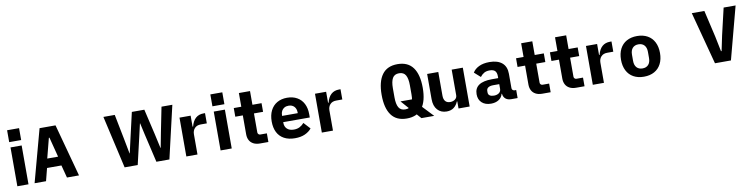

<svg xmlns="http://www.w3.org/2000/svg" viewBox="-17 -1609 9785 2512"><g transform="rotate(-10 4875.0 -352.5)"><path d="M230 -745V-587H71V-745ZM76 -516H224V0H76Z M735 0 691 -168H500L457 0H305L494 -698H706L895 0ZM600 -553H592L524 -289H668Z M1342 -698H1493L1559 -363L1596 -169H1599L1643 -363L1720 -698H1886L1964 -363L2007 -169H2010L2047 -363L2114 -698H2258L2096 0H1923L1835 -378L1801 -531H1798L1763 -378L1675 0H1501Z M2321 -516H2469V-370H2476Q2513 -516 2641 -516H2660V-380H2580Q2527 -380 2498 -348.5Q2469 -317 2469 -268V0H2321Z M2930 -745V-587H2771V-745ZM2776 -516H2924V0H2776Z M3290 -149Q3290 -140 3294.5 -132Q3299 -124 3307 -119.5Q3315 -115 3324 -115H3411V0H3300Q3248 0 3212.5 -19Q3177 -38 3159.5 -71.5Q3142 -105 3142 -149V-401H3042V-516H3142V-698H3290V-516H3411V-401H3290Z M3500 -256Q3500 -340 3530.5 -401Q3561 -462 3617.5 -495Q3674 -528 3751 -528Q3827 -528 3883.5 -496Q3940 -464 3970 -405Q4000 -346 4000 -266V-222H3647V-213Q3647 -162 3679 -132Q3711 -102 3769 -102Q3813 -102 3846 -119Q3879 -136 3905 -166L3985 -79Q3952 -38 3897 -13Q3842 12 3764 12Q3679 12 3619.5 -20.5Q3560 -53 3530 -113Q3500 -173 3500 -256ZM3647 -313V-305H3855V-313Q3855 -363 3827.5 -392.5Q3800 -422 3752 -422Q3720 -422 3696.5 -408.5Q3673 -395 3660 -370.5Q3647 -346 3647 -313Z M4121 -516H4269V-370H4276Q4313 -516 4441 -516H4460V-380H4380Q4327 -380 4298 -348.5Q4269 -317 4269 -268V0H4121Z M5358 -223 5607 40H5437L5205 -223ZM4977 -349Q4977 -524 5044.5 -617Q5112 -710 5250 -710Q5388 -710 5455.5 -617Q5523 -524 5523 -349Q5523 -174 5455.5 -81Q5388 12 5250 12Q5112 12 5044.5 -81Q4977 -174 4977 -349ZM5363 -289V-410Q5363 -499 5337 -544Q5311 -589 5250 -589Q5189 -589 5163 -544Q5137 -499 5137 -410V-288Q5137 -199 5163 -154Q5189 -109 5250 -109Q5311 -109 5337 -154.5Q5363 -200 5363 -289Z M5937 -94H5931Q5912 -46 5874.5 -17Q5837 12 5779 12Q5703 12 5657 -39Q5611 -90 5611 -182V-516H5759V-202Q5759 -153 5781 -127.5Q5803 -102 5846 -102Q5883 -102 5910 -122Q5937 -142 5937 -177V-516H6085V0H5937Z M6637 0Q6591 0 6562.5 -24Q6534 -48 6530 -91H6525Q6512 -41 6470 -14.5Q6428 12 6368 12Q6292 12 6247 -29Q6202 -70 6202 -142Q6202 -301 6434 -301H6517V-327Q6517 -374 6495 -397Q6473 -420 6423 -420Q6379 -420 6349.5 -403Q6320 -386 6297 -355L6216 -427Q6243 -473 6300 -500.5Q6357 -528 6440 -528Q6547 -528 6606 -478.5Q6665 -429 6665 -333V-141Q6665 -127 6675 -117Q6685 -107 6699 -107H6722V0ZM6517 -159V-221H6438Q6394 -221 6370.5 -205.5Q6347 -190 6347 -160V-140Q6347 -113 6367.5 -99Q6388 -85 6424 -85Q6465 -85 6491 -104.5Q6517 -124 6517 -159Z M7040 -149Q7040 -140 7044.5 -132Q7049 -124 7057 -119.5Q7065 -115 7074 -115H7161V0H7050Q6998 0 6962.5 -19Q6927 -38 6909.5 -71.5Q6892 -105 6892 -149V-401H6792V-516H6892V-698H7040V-516H7161V-401H7040Z M7490 -149Q7490 -140 7494.5 -132Q7499 -124 7507 -119.5Q7515 -115 7524 -115H7611V0H7500Q7448 0 7412.5 -19Q7377 -38 7359.5 -71.5Q7342 -105 7342 -149V-401H7242V-516H7342V-698H7490V-516H7611V-401H7490Z M7721 -516H7869V-370H7876Q7913 -516 8041 -516H8060V-380H7980Q7927 -380 7898 -348.5Q7869 -317 7869 -268V0H7721Z M8141 -258Q8141 -341 8172 -402Q8203 -463 8261.5 -495.5Q8320 -528 8400 -528Q8480 -528 8538.5 -495.5Q8597 -463 8628 -402Q8659 -341 8659 -258Q8659 -175 8628 -114Q8597 -53 8538.5 -20.5Q8480 12 8400 12Q8320 12 8261.5 -20.5Q8203 -53 8172 -114Q8141 -175 8141 -258ZM8506 -217V-299Q8506 -356 8478 -387Q8450 -418 8400 -418Q8350 -418 8322 -387Q8294 -356 8294 -299V-217Q8294 -160 8322 -129Q8350 -98 8400 -98Q8450 -98 8478 -129Q8506 -160 8506 -217Z M9344 0 9159 -698H9326L9408 -343L9449 -142H9457L9499 -343L9582 -698H9741L9556 0Z"/></g></svg>

Font: iA Writer Quattro V
Style: Regular
Weight: 400
Designer: Mike Abbink, Paul van der Laan, Pieter van Rosmalen, Oliver Reichenstein
Foundry: Information Architects Inc.
Version: Version 2.000